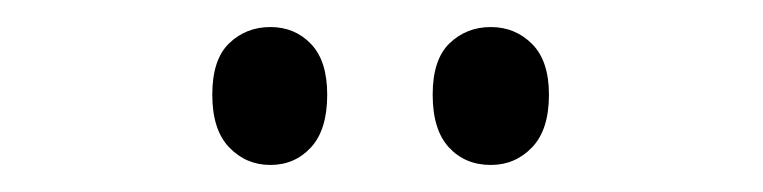

<svg xmlns="http://www.w3.org/2000/svg" viewBox="-20 -738 564 142"><path d="M137 -668Q137 -694 149.5 -706Q162 -718 180 -718Q198 -718 210 -705.5Q222 -693 222 -668Q222 -642 210 -629Q198 -616 180 -616Q162 -616 149.5 -629Q137 -642 137 -668ZM300 -668Q300 -694 312.5 -706Q325 -718 343 -718Q361 -718 373.5 -705.5Q386 -693 386 -668Q386 -642 373.5 -629Q361 -616 343 -616Q324 -616 312 -629Q300 -642 300 -668Z"/></svg>

Font: Noto Sans Arabic ExtraCondensed
Style: Regular
Weight: 400
Width: 2
Designer: Monotype Design Team, Nadine Chahine, Nizar Qandah and Khaled Hosny
Foundry: Monotype Imaging Inc.
Version: Version 2.012